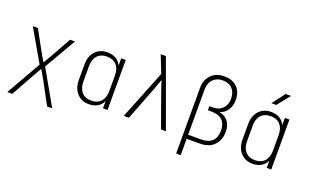

<svg xmlns="http://www.w3.org/2000/svg" viewBox="-100 -1295 3200 1984"><g transform="rotate(20 1500.0 -302.5)"><path d="M53 180 270 -200 68 -550H124L246 -328Q255 -311 271.5 -283Q288 -255 300 -235Q311 -255 327.5 -283Q344 -311 354 -328L478 -550H532L330 -202L547 180H491L355 -72Q346 -88 329.5 -116Q313 -144 301 -165Q289 -144 273 -116Q257 -88 248 -72L108 180Z M887 10Q805 10 755 -45Q705 -100 705 -190V-361Q705 -451 755 -505.5Q805 -560 887 -560Q940 -560 979.5 -537.5Q1019 -515 1037 -475H1040V-550H1090V0H1040V-75H1037Q1019 -35 979.5 -12.5Q940 10 887 10ZM897 -33Q965 -33 1002.5 -75Q1040 -117 1040 -190V-361Q1040 -435 1002.5 -476Q965 -517 897 -517Q830 -517 792.5 -476Q755 -435 755 -361V-190Q755 -117 792.5 -75Q830 -33 897 -33Z M1268 0 1484 -539 1409 -730H1466L1732 0H1678L1550 -357Q1538 -390 1526.5 -426Q1515 -462 1508 -483Q1501 -462 1488.5 -426Q1476 -390 1463 -357L1325 0Z M1910 180V-543Q1910 -602 1934.5 -646.5Q1959 -691 2003 -715.5Q2047 -740 2105 -740Q2197 -740 2248.5 -688.5Q2300 -637 2300 -550Q2300 -484 2268.5 -437Q2237 -390 2184 -376Q2246 -364 2280.5 -320Q2315 -276 2315 -208Q2315 -112 2259.5 -56Q2204 0 2105 0H1960V180ZM1960 -45H2105Q2184 -45 2224.5 -86Q2265 -127 2265 -200Q2265 -273 2224.5 -312.5Q2184 -352 2105 -352H2065V-397H2105Q2172 -397 2211 -438Q2250 -479 2250 -545Q2250 -614 2212 -654.5Q2174 -695 2105 -695Q2039 -695 1999.5 -653.5Q1960 -612 1960 -543Z M2657 -645 2763 -785H2822L2710 -645ZM2687 10Q2605 10 2555 -45Q2505 -100 2505 -190V-361Q2505 -451 2555 -505.5Q2605 -560 2687 -560Q2740 -560 2779.5 -537.5Q2819 -515 2837 -475H2840V-550H2890V0H2840V-75H2837Q2819 -35 2779.5 -12.5Q2740 10 2687 10ZM2697 -33Q2765 -33 2802.5 -75Q2840 -117 2840 -190V-361Q2840 -435 2802.5 -476Q2765 -517 2697 -517Q2630 -517 2592.5 -476Q2555 -435 2555 -361V-190Q2555 -117 2592.5 -75Q2630 -33 2697 -33Z"/></g></svg>

Font: NKDuy Mono Thin
Style: Regular
Weight: 100
Monospace: yes
Designer: NKDuy
Foundry: NKDuy
Version: Version 2.251; ttfautohint (v1.8.4.7-5d5b)